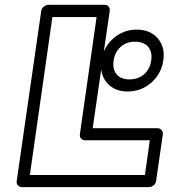

<svg xmlns="http://www.w3.org/2000/svg" viewBox="-20 -746 695 791"><path d="M48.8 0 149.9 -701.2Q151.4 -711.9 160.6 -719Q169.9 -726.1 179.2 -726.1H411.1Q421.9 -726.1 427.7 -718.3Q433.6 -710.4 432.1 -701.2L361.8 -217.8H628.9Q639.6 -217.8 646 -209.7Q652.3 -201.7 650.9 -192.9L623 0Q621.6 10.7 612.5 17.8Q603.5 24.9 594.2 24.9H69.8Q59.1 24.9 53.2 17.1Q47.4 9.3 48.8 0ZM103 -24.9H577.1L597.2 -168H330.1Q320.8 -168 314.2 -175Q307.6 -182.1 309.1 -192.9L377.9 -675.8H195.8ZM397.9 -497.1Q406.2 -552.2 447.3 -588.1Q488.3 -624 543 -624Q598.6 -624 629.9 -587.9Q661.1 -551.8 652.8 -497.1Q644.5 -441.4 603 -405.3Q561.5 -369.1 505.9 -369.1Q450.7 -369.1 420.2 -405.3Q389.6 -441.4 397.9 -497.1ZM448.2 -497.1Q442.9 -460.9 460.4 -439.9Q478 -418.9 513.2 -418.9Q549.3 -418.9 573.7 -440.2Q598.1 -461.4 603 -497.1Q608.4 -532.2 590.1 -553.2Q571.8 -574.2 536.1 -574.2Q501 -574.2 477.3 -553.2Q453.6 -532.2 448.2 -497.1Z"/></svg>

Font: Trueno Black Outline
Style: Italic
Weight: 900
Width: 6
Designer: Julieta Ulanovsky
Foundry: Julieta Ulanovsky
Version: Version 3.001b | FøM Fix